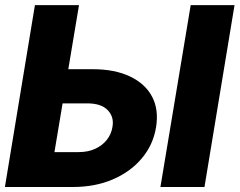

<svg xmlns="http://www.w3.org/2000/svg" viewBox="-24 -748 958 768"><path d="M183.6 -471.2H346.2Q435.1 -471.2 496.1 -442.1Q557.1 -413.1 584.5 -361.1Q611.8 -309.1 600.1 -238.3Q588.4 -168 543 -114.3Q497.6 -60.5 427 -30.3Q356.4 0 267.1 0H-4.4L115.7 -727.5H292L193.8 -139.6H290.5Q328.6 -139.6 357.4 -153.1Q386.2 -166.5 403.8 -189.2Q421.4 -211.9 425.8 -240.2Q433.1 -280.3 406.7 -307.6Q380.4 -335 322.8 -334.5H160.6ZM914.1 -727.5 793.9 0H617.7L738.8 -727.5Z"/></svg>

Font: Inter Tight ExtraBold
Style: Italic
Weight: 800
Italic angle: -9.39999°
Designer: Rasmus Andersson
Foundry: rsms
Version: Version 3.004